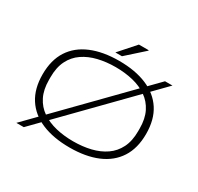

<svg xmlns="http://www.w3.org/2000/svg" viewBox="-188 -1092 1406 1364"><g transform="rotate(30 515.5 -409.5)"><path d="M516 12Q384 12 288.5 -28Q193 -68 142 -147Q91 -226 91 -343Q91 -461 142 -539.5Q193 -618 288.5 -658Q384 -698 516 -698Q648 -698 743 -658Q838 -618 889 -539.5Q940 -461 940 -343Q940 -226 889 -147Q838 -68 743 -28Q648 12 516 12ZM516 -39Q593 -39 659 -55Q725 -71 775 -105.5Q825 -140 853 -196Q881 -252 881 -332V-354Q881 -434 853 -490Q825 -546 775 -580.5Q725 -615 659 -631Q593 -647 516 -647Q440 -647 373.5 -631Q307 -615 256.5 -580.5Q206 -546 178 -490Q150 -434 150 -354V-332Q150 -252 178 -196Q206 -140 256.5 -105.5Q307 -71 373.5 -55Q440 -39 516 -39ZM102 49 869 -735H930L163 49ZM461 -736 578 -868H658V-864L515 -736Z"/></g></svg>

Font: Archivo Expanded Thin
Style: Regular
Weight: 250
Width: 7
Designer: Hector Gatti
Foundry: Omnibus-Type
Version: Version 2.001